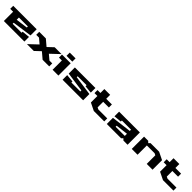

<svg xmlns="http://www.w3.org/2000/svg" viewBox="801 -3294 5848 5848"><g transform="rotate(45 3725.0 -370.0)"><path d="M0 -400V-530H1010V-265L375 -175V-130H760V-175L1010 -200V0H125V-400ZM375 -304 760 -355V-400H375Z M1120 0 1400 -265 1240 -400H1120V-530H1405L1605 -360L1785 -530H2080L1800 -265L1960 -130H2080V0H1795L1595 -170L1415 0Z M2100 -400V-530H2475V0H2225V-400ZM2225 -600V-740H2475V-600Z M2655 0V-200L2905 -175V-130H3290V-175L2655 -265V-530H3540V-330L3290 -355V-400H2905V-360L3540 -270V0Z M3630 -400V-530H3755V-700H4005V-530H4250V-400H4005V-160L4065 -130H4450V0H4000L3755 -120V-400Z M4560 0V-265L5205 -345V-400H4810V-355L4560 -330V-530H5455V0H5276L5225 -50L5175 0ZM4810 -130H5205V-224L4810 -175Z M5635 0V-530H5814L5865 -480L5915 -530H6285L6530 -410V0H6280V-370L6220 -400H5885V0Z M6610 -400V-530H6735V-700H6985V-530H7230V-400H6985V-160L7045 -130H7430V0H6980L6735 -120V-400Z"/></g></svg>

Font: Stalinist One
Style: Regular
Weight: 400
Designer: Jovanny Lemonad
Foundry: Alexey Maslov, Jovanny Lemonad
Version: Version 3.004